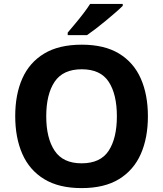

<svg xmlns="http://www.w3.org/2000/svg" viewBox="-20 -954 836 984"><path d="M738 -358Q738 -247 701.5 -164.5Q665 -82 590 -36Q515 10 398 10Q282 10 206.5 -36Q131 -82 94.5 -165Q58 -248 58 -359Q58 -470 94.5 -552Q131 -634 206.5 -679.5Q282 -725 399 -725Q515 -725 590 -679.5Q665 -634 701.5 -551.5Q738 -469 738 -358ZM217 -358Q217 -246 260 -181.5Q303 -117 398 -117Q495 -117 537 -181.5Q579 -246 579 -358Q579 -471 537 -535Q495 -599 399 -599Q303 -599 260 -535Q217 -471 217 -358ZM609 -924Q595 -910 572 -890Q549 -870 522.5 -848Q496 -826 470.5 -806.5Q445 -787 426 -774H327V-787Q343 -806 364.5 -831.5Q386 -857 407 -884.5Q428 -912 442 -934H609Z"/></svg>

Font: Noto Sans Adlam Unjoined
Style: Regular
Weight: 400
Designer: Mark Jamra, Neil Patel
Foundry: JamraPatel LLC
Version: Version 3.001